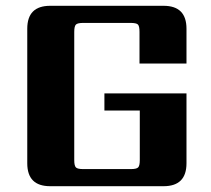

<svg xmlns="http://www.w3.org/2000/svg" viewBox="-20 -642 729 662"><path d="M623 -423H461V-532Q461 -552 455.5 -557.5Q450 -563 430 -563H267Q248 -563 242 -557.5Q236 -552 236 -532V-90Q236 -70 242 -64.5Q248 -59 267 -59H431Q450 -59 456 -64.5Q462 -70 462 -90V-261H340V-320H623V-79Q623 0 544 0H153Q74 0 74 -79V-543Q74 -622 153 -622H544Q623 -622 623 -543Z"/></svg>

Font: Sarpanch
Style: Bold
Weight: 700
Designer: Manushi Parikh (Devanagari and Latin), Jyotish Sonowal (Devanagari)
Foundry: Indian Type Foundry
Version: Version 2.004;PS 1.0;hotconv 1.0.78;makeotf.lib2.5.61930; tt